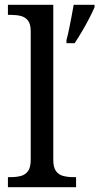

<svg xmlns="http://www.w3.org/2000/svg" viewBox="-20 -780 414 800"><path d="M13 0V-42H26Q49 -42 67.5 -47Q86 -52 97 -67.5Q108 -83 108 -114V-650Q108 -680 96.5 -694.5Q85 -709 66.5 -713.5Q48 -718 26 -718H13V-760H202V-114Q202 -83 213 -67.5Q224 -52 243 -47Q262 -42 284 -42H297V0ZM257 -613Q263 -635 268 -660Q273 -685 278 -710.5Q283 -736 287 -760H374V-750Q365 -729 351 -702Q337 -675 321 -648Q305 -621 291 -600H257Z"/></svg>

Font: Noto Serif Ethiopic
Style: Regular
Weight: 400
Designer: Monotype Design Team
Foundry: Monotype Imaging Inc.
Version: Version 2.102